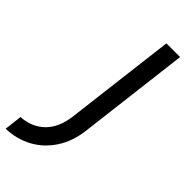

<svg xmlns="http://www.w3.org/2000/svg" viewBox="-317 -768 962 962"><g transform="rotate(45 164.0 -287.0)"><path d="M-40 149 -29 55Q45 51 94.5 3.5Q144 -44 155 -134L227 -723H324L252 -131Q242 -45 201 17.5Q160 80 97.5 113.5Q35 147 -40 149Z"/></g></svg>

Font: Josefin Sans
Style: Italic
Weight: 400
Italic angle: -7°
Designer: Santiago Orozco
Foundry: Typemade
Version: Version 2.000